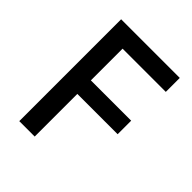

<svg xmlns="http://www.w3.org/2000/svg" viewBox="-197 -817 933 933"><g transform="rotate(45 270.0 -350.0)"><path d="M92 0H198V-293H475V-386H198V-604H495V-700H92Z"/></g></svg>

Font: Fixel Display Medium
Style: Regular
Weight: 500
Designer: AlfaBravo + MacPaw
Foundry: Kyrylo Tkachov, Marchela Mozhyna, Serhii Makarenko, Maria Weinstein, Zakhar Kryvoshyya
Version: Version 1.211